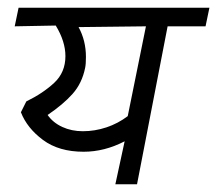

<svg xmlns="http://www.w3.org/2000/svg" viewBox="-20 -476 561 496"><path d="M334 0H278L302 -111Q250 -84 196 -84Q132 -84 91 -114.5Q50 -145 34 -186L48 -214Q91 -235 120 -262Q149 -289 149 -331Q149 -369 124 -410L18 -408L28 -456H521L511 -408H413ZM202 -329Q202 -310 200 -301Q192 -261 167.5 -233.5Q143 -206 103 -179Q117 -159 141 -148Q165 -137 194 -137Q225 -137 255 -147Q285 -157 310 -176L357 -408L183 -406Q202 -371 202 -329Z"/></svg>

Font: Cambay Devanagari
Style: Italic
Weight: 400
Italic angle: -11°
Designer: Pooja Saxena
Foundry: Pooja Saxena
Version: Version 1.018;PS 001.018;hotconv 1.0.70;makeotf.lib2.5.58329